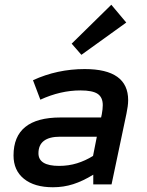

<svg xmlns="http://www.w3.org/2000/svg" viewBox="-20 -777 620 809"><path d="M203 12Q125 12 81 -23.5Q37 -59 37 -122Q37 -282 235 -282H406L409 -296Q411 -307 412 -316.5Q413 -326 413 -334Q413 -367 391.5 -381.5Q370 -396 319 -396Q235 -396 150 -357L119 -439Q221 -486 337 -486Q520 -486 520 -355Q520 -342 518 -328Q516 -314 513 -299L450 0H373V-41Q329 -14 288.5 -1Q248 12 203 12ZM229 -78Q269 -78 304.5 -89Q340 -100 372 -120L388 -201H233Q188 -201 165 -183.5Q142 -166 142 -131Q142 -78 229 -78ZM323 -546 282 -593 449 -757 512 -682Z"/></svg>

Font: Sometype Mono SemiBold
Style: Italic
Weight: 600
Italic angle: -12°
Designer: Ryoichi Tsunekawa
Foundry: Dharma Type
Version: Version 1.001